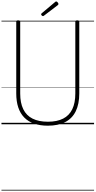

<svg xmlns="http://www.w3.org/2000/svg" viewBox="-20 -1698 1305 2623"><path d="M634 19Q528 19 447 -9Q366 -37 311.5 -92.5Q257 -148 229.5 -230.5Q202 -313 202 -422V-1401Q202 -1411 208 -1415.5Q214 -1420 228 -1420Q243 -1420 249.5 -1415.5Q256 -1411 256 -1401V-420Q256 -292 298 -206Q340 -120 424.5 -77.5Q509 -35 635 -35Q759 -35 842.5 -77.5Q926 -120 967.5 -206Q1009 -292 1009 -420V-1401Q1009 -1411 1015.5 -1415.5Q1022 -1420 1036 -1420Q1063 -1420 1063 -1401V-422Q1063 -277 1015 -178.5Q967 -80 871.5 -30.5Q776 19 634 19ZM568 -1478Q559 -1478 550.5 -1486.5Q542 -1495 542 -1502Q542 -1505 543 -1508Q544 -1511 548 -1515L731 -1669Q735 -1672 738 -1675Q741 -1678 747 -1678Q754 -1678 761 -1672.5Q768 -1667 773 -1659Q778 -1651 778 -1644Q778 -1640 777 -1637Q776 -1634 771 -1629L582 -1485Q577 -1482 574 -1480Q571 -1478 568 -1478ZM0 895H1265V905H0ZM0 -20H1265V0H0ZM0 -505H1265V-500H0ZM0 -1415H1265V-1405H0Z"/></svg>

Font: Playwrite BE WAL Guides
Style: Regular
Weight: 400
Designer: Veronika Burian, José Scaglione
Foundry: TypeTogether
Version: Version 1.003